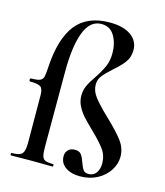

<svg xmlns="http://www.w3.org/2000/svg" viewBox="-110 -810 776 905"><g transform="rotate(15 277.5 -357.5)"><path d="M266 -61Q266 -80 278 -92Q290 -104 311 -104Q332 -104 341.5 -91.5Q351 -79 359 -55Q367 -32 375 -21Q383 -10 401 -10Q425 -10 438 -28.5Q451 -47 451 -74Q451 -113 429.5 -142.5Q408 -172 363 -215Q331 -246 314.5 -264.5Q298 -283 285.5 -307Q273 -331 273 -358Q273 -385 283 -407Q293 -429 314 -459Q338 -495 350.5 -523.5Q363 -552 363 -589Q363 -637 342 -673Q321 -709 278 -709Q223 -709 196.5 -640.5Q170 -572 170 -446V-81Q170 -51 174 -36.5Q178 -22 190 -17Q202 -12 228 -12Q231 -12 231 -6Q231 0 228 0L129 -1L25 0Q23 0 23 -6Q23 -12 25 -12Q52 -12 65 -17.5Q78 -23 83 -37Q88 -51 88 -81L87 -310Q87 -341 74.5 -350.5Q62 -360 22 -360Q21 -360 19.5 -362.5Q18 -365 18 -368Q18 -370 19.5 -372.5Q21 -375 22 -375Q54 -375 66.5 -380.5Q79 -386 82.5 -399.5Q86 -413 88 -448Q96 -588 150.5 -657Q205 -726 315 -726Q381 -726 418 -699.5Q455 -673 455 -629Q455 -594 437 -569.5Q419 -545 384 -515Q354 -488 339.5 -469.5Q325 -451 325 -426Q325 -395 347.5 -366Q370 -337 417 -292Q471 -241 498.5 -205Q526 -169 526 -127Q526 -93 506 -61Q486 -29 449 -9Q412 11 365 11Q320 11 293 -8.5Q266 -28 266 -61Z"/></g></svg>

Font: Cormorant Garamond SemiBold
Style: Regular
Weight: 600
Designer: Christian Thalmann (Catharsis Fonts)
Version: Version 3.000